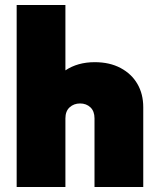

<svg xmlns="http://www.w3.org/2000/svg" viewBox="-20 -752 633 772"><path d="M47 0V-732H243V-469Q292 -502 361 -502Q421 -502 465 -478.5Q509 -455 532.5 -414.5Q556 -374 556 -321V0H360V-276Q360 -305 343.5 -320.5Q327 -336 302 -336Q277 -336 260 -320.5Q243 -305 243 -276V0Z"/></svg>

Font: Outfit Black
Style: Regular
Weight: 900
Designer: Rodrigo Fuenzalida
Foundry: fragTYPE
Version: Version 1.100; ttfautohint (v1.8.4.7-5d5b)